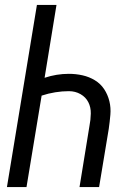

<svg xmlns="http://www.w3.org/2000/svg" viewBox="-20 -755 540 775"><path d="M8 0 129 -735H208L160 -441Q184 -449 208.5 -453Q233 -457 258 -457Q286 -457 313 -451Q340 -445 363 -431Q386 -417 400.5 -395Q415 -373 421.5 -346.5Q428 -320 425.5 -291.5Q423 -263 419 -235L380 0H301L341 -246Q346 -271 346.5 -296.5Q347 -322 336.5 -342.5Q326 -363 305 -375Q284 -387 258 -387Q231 -387 203 -382.5Q175 -378 148 -369L87 0Z"/></svg>

Font: Iosevka Custom
Style: Italic
Weight: 400
Italic angle: -9°
Monospace: yes
Designer: Belleve Invis
Foundry: Belleve Invis
Version: Version 30.3.3; ttfautohint (v1.8.3)